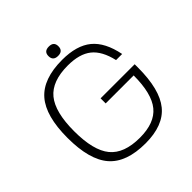

<svg xmlns="http://www.w3.org/2000/svg" viewBox="-220 -1011 1203 1203"><g transform="rotate(-45 382.0 -409.0)"><path d="M392 -334V-379H694V-350Q694 -156 622.5 -68Q551 20 392 20Q223 20 146.5 -68Q70 -156 70 -350Q70 -544 146.5 -632Q223 -720 392 -720Q520 -720 589.5 -663Q659 -606 684 -480H630Q607 -581 551 -625.5Q495 -670 392 -670Q252 -670 190.5 -595Q129 -520 129 -350Q129 -180 190.5 -105Q252 -30 392 -30Q523 -30 581.5 -101.5Q640 -173 640 -334ZM436 -797Q436 -755 392 -755Q348 -755 348 -797Q348 -838 392 -838Q436 -838 436 -797Z"/></g></svg>

Font: Fivo Sans Light
Style: Regular
Weight: 300
Designer: Alexander Slobzheninov
Foundry: Alexander Slobzheninov
Version: 1.0